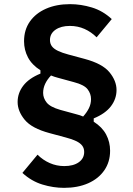

<svg xmlns="http://www.w3.org/2000/svg" viewBox="-20 -730 640 926"><path d="M511 -3Q511 51 483 91.5Q455 132 405 154Q355 176 289 176Q237 176 184.5 160Q132 144 88 104L161 16Q187 42 220 56.5Q253 71 290 71Q334 71 360 52.5Q386 34 386 3Q386 -15 376.5 -27.5Q367 -40 347.5 -49.5Q328 -59 297 -67L219 -88Q133 -111 99 -152.5Q65 -194 65 -238Q65 -281 92 -316.5Q119 -352 175 -375V-391Q134 -417 115 -453Q96 -489 96 -531Q96 -586 124 -626Q152 -666 202 -688Q252 -710 318 -710Q370 -710 423 -694Q476 -678 519 -638L446 -550Q420 -576 387.5 -590.5Q355 -605 317 -605Q274 -605 247.5 -586.5Q221 -568 221 -537Q221 -519 230.5 -506.5Q240 -494 260 -484.5Q280 -475 310 -467L388 -446Q474 -423 508 -381.5Q542 -340 542 -296Q542 -253 515 -217.5Q488 -182 432 -159V-143Q473 -117 492 -81Q511 -45 511 -3ZM419 -252Q419 -278 402.5 -299.5Q386 -321 336 -334L259 -355Q250 -357 242 -360Q234 -363 226 -366Q208 -347 198 -326Q188 -305 188 -282Q188 -257 205 -235.5Q222 -214 271 -200L348 -179Q357 -177 365.5 -174Q374 -171 381 -168Q399 -188 409 -208.5Q419 -229 419 -252Z"/></svg>

Font: Lilex
Style: Regular
Weight: 400
Monospace: yes
Designer: Mike Abbink, Paul van der Laan, Pieter van Rosmalen, Mikhael Khrustik
Foundry: Mikhael Khrustik
Version: Version 2.510